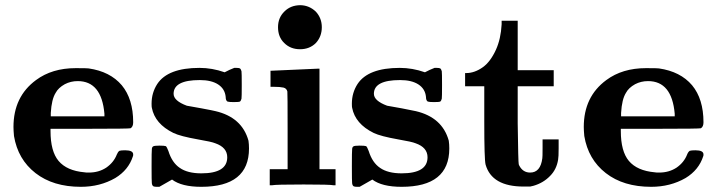

<svg xmlns="http://www.w3.org/2000/svg" viewBox="-20 -715 2768 741"><path d="M272 -452Q317 -452 322 -451Q405 -439 450 -386Q494 -333 494 -243Q494 -226 484 -220Q478 -218 327 -218H175V-209Q175 -131 206 -94Q238 -56 306 -50Q310 -49 323 -49Q361 -49 390 -68Q419 -88 431 -119Q435 -129 441 -133Q447 -135 463 -135Q494 -135 494 -119Q494 -113 493 -112Q476 -59 425 -28Q366 6 292 6Q185 6 117 -47Q49 -100 34 -190Q32 -212 32 -225Q32 -342 119 -406Q181 -452 272 -452ZM383 -276Q372 -402 280 -402Q253 -402 230 -390Q205 -376 195 -357Q179 -332 176 -279V-266H383Z M857 -108Q857 -146 811 -162Q797 -168 744 -177Q676 -189 649 -202Q578 -237 566 -299Q565 -302 565 -315Q565 -357 587 -391Q628 -453 750 -453Q799 -453 847 -436L865 -445L884 -453H893Q902 -453 906 -451Q910 -448 912 -440Q913 -435 913 -387Q913 -339 912 -334Q910 -326 906 -323Q902 -321 882 -321Q864 -321 858 -323Q851 -327 851 -341Q848 -372 822 -389Q796 -406 751 -406Q650 -406 650 -353Q650 -326 701 -307Q702 -307 757 -297Q805 -288 812 -286Q914 -262 939 -172Q941 -158 941 -142Q941 6 757 6Q681 6 644 -22Q613 -4 595 6H585Q576 6 572 4Q567 1 566 -8Q565 -14 565 -73Q565 -132 566 -138Q566 -147 571 -150Q575 -153 595 -153Q614 -153 620 -151Q624 -148 630 -132Q644 -87 674 -67Q704 -46 757 -46Q857 -46 857 -108Z M1078 -671Q1102 -695 1140 -695Q1174 -694 1199 -670Q1222 -645 1222 -610Q1222 -574 1199 -549Q1175 -525 1138 -525Q1101 -525 1077 -549Q1053 -572 1053 -610Q1053 -647 1078 -671ZM1027 -442 1117 -446 1207 -450H1213V-62H1275V0H1267Q1255 -3 1152 -3Q1043 -3 1030 0H1021V-62H1090V-209Q1090 -359 1089 -362Q1086 -374 1074 -377Q1061 -380 1036 -380H1024V-442Z M1630 -108Q1630 -146 1584 -162Q1570 -168 1517 -177Q1449 -189 1422 -202Q1351 -237 1339 -299Q1338 -302 1338 -315Q1338 -357 1360 -391Q1401 -453 1523 -453Q1572 -453 1620 -436L1638 -445L1657 -453H1666Q1675 -453 1679 -451Q1683 -448 1685 -440Q1686 -435 1686 -387Q1686 -339 1685 -334Q1683 -326 1679 -323Q1675 -321 1655 -321Q1637 -321 1631 -323Q1624 -327 1624 -341Q1621 -372 1595 -389Q1569 -406 1524 -406Q1423 -406 1423 -353Q1423 -326 1474 -307Q1475 -307 1530 -297Q1578 -288 1585 -286Q1687 -262 1712 -172Q1714 -158 1714 -142Q1714 6 1530 6Q1454 6 1417 -22Q1386 -4 1368 6H1358Q1349 6 1345 4Q1340 1 1339 -8Q1338 -14 1338 -73Q1338 -132 1339 -138Q1339 -147 1344 -150Q1348 -153 1368 -153Q1387 -153 1393 -151Q1397 -148 1403 -132Q1417 -87 1447 -67Q1477 -46 1530 -46Q1630 -46 1630 -108Z M1916 -635H1978V-444H2117V-382H1978V-239Q1980 -88 1982 -81Q1983 -79 1984 -76Q1998 -49 2026 -49Q2066 -49 2073 -104Q2074 -107 2074 -145V-177H2136V-143Q2136 -109 2134 -99Q2128 -61 2103 -36Q2077 -9 2039 2L2026 5H2001Q1878 5 1854 -80Q1849 -100 1849 -245V-382H1775V-433H1779Q1812 -433 1844 -456Q1873 -477 1894 -523Q1913 -565 1916 -621Z M2473 -452Q2518 -452 2523 -451Q2606 -439 2651 -386Q2695 -333 2695 -243Q2695 -226 2685 -220Q2679 -218 2528 -218H2376V-209Q2376 -131 2407 -94Q2439 -56 2507 -50Q2511 -49 2524 -49Q2562 -49 2591 -68Q2620 -88 2632 -119Q2636 -129 2642 -133Q2648 -135 2664 -135Q2695 -135 2695 -119Q2695 -113 2694 -112Q2677 -59 2626 -28Q2567 6 2493 6Q2386 6 2318 -47Q2250 -100 2235 -190Q2233 -212 2233 -225Q2233 -342 2320 -406Q2382 -452 2473 -452ZM2584 -276Q2573 -402 2481 -402Q2454 -402 2431 -390Q2406 -376 2396 -357Q2380 -332 2377 -279V-266H2584Z"/></svg>

Font: KaTeX_Main
Style: Bold
Weight: 700
Version: Version